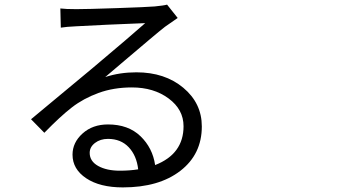

<svg xmlns="http://www.w3.org/2000/svg" viewBox="-20 -772 1540 831"><path d="M499 -33.2Q541 -33.2 578.1 -39.1Q571.3 -98.6 537.1 -134.8Q502.9 -170.9 447.3 -170.9Q414.1 -170.9 391.1 -153.3Q368.2 -135.7 368.2 -110.4Q368.2 -74.2 404.8 -53.7Q441.4 -33.2 499 -33.2ZM703.1 -752 749 -694.3Q718.8 -673.8 694.3 -656.2Q672.9 -639.6 628.9 -602.5Q585 -565.4 520 -510.3Q455.1 -455.1 435.5 -438.5Q498 -459 570.3 -459Q693.4 -459 773.4 -392.1Q853.5 -325.2 853.5 -224.6Q853.5 -104.5 760.7 -32.7Q668 39.1 511.7 39.1Q412.1 39.1 353 -0.5Q293.9 -40 293.9 -102.5Q293.9 -155.3 337.4 -194.3Q380.9 -233.4 447.3 -233.4Q535.2 -233.4 587.9 -182.6Q640.6 -131.8 651.4 -57.6Q774.4 -105.5 774.4 -225.6Q774.4 -297.9 710 -345.7Q645.5 -393.6 550.8 -393.6Q471.7 -393.6 406.2 -369.6Q340.8 -345.7 291 -307.1Q241.2 -268.6 171.9 -197.3L114.3 -255.9Q208 -334 380.9 -477.5Q552.7 -622.1 608.4 -671.9Q429.7 -665 309.6 -658.2Q265.6 -656.2 243.2 -652.3L241.2 -735.4Q263.7 -732.4 310.5 -732.4Q354.5 -732.4 483.9 -736.8Q613.3 -741.2 649.4 -744.1Q689.5 -748 703.1 -752Z"/></svg>

Font: Bpmf Zihi Sans Regular
Style: Regular
Weight: 400
Foundry: But Ko
Version: Version 1.320